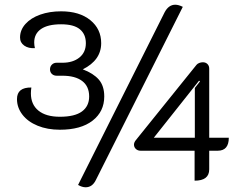

<svg xmlns="http://www.w3.org/2000/svg" viewBox="-20 -757 1041 814"><path d="M678 -705Q695 -737 723 -737Q737 -737 755 -728L387 5Q372 37 343 37Q328 37 311 27ZM52 -337Q52 -387 113 -386Q111 -374 111 -361Q111 -314 143 -288Q175 -262 234 -262Q297 -262 327.5 -284.5Q358 -307 358 -348Q358 -391 328.5 -413.5Q299 -436 244 -436H220Q208 -436 200 -443.5Q192 -451 192 -463Q192 -475 200 -483Q208 -491 220 -491H245Q289 -491 316.5 -513Q344 -535 344 -574Q344 -612 318.5 -633Q293 -654 239 -654Q183 -654 154 -634Q125 -614 125 -577Q125 -565 128 -553Q101 -551 83 -563.5Q65 -576 65 -598Q65 -630 88 -655.5Q111 -681 150.5 -695Q190 -709 239 -709Q317 -709 363 -671.5Q409 -634 409 -574Q409 -502 331 -463Q376 -446 399 -419.5Q422 -393 422 -348Q422 -284 372.5 -245.5Q323 -207 234 -207Q181 -207 139.5 -224Q98 -241 75 -271Q52 -301 52 -337ZM805 -118H576Q564 -118 556 -125.5Q548 -133 548 -144Q548 -153 556 -163L813 -482Q817 -487 824.5 -490Q832 -493 840 -493Q852 -493 859.5 -485.5Q867 -478 867 -466V-173H950Q950 -118 903 -118H867V-39Q867 9 805 9ZM806 -173V-384L828 -412L824 -415L632 -173Z"/></svg>

Font: K2D ExtraLight
Style: Regular
Weight: 275
Designer: Katatrad Aksorn Co.,Ltd.
Foundry: Cadson Demak Co.,Ltd.
Version: Version 1.000; ttfautohint (v1.6)